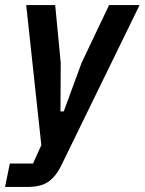

<svg xmlns="http://www.w3.org/2000/svg" viewBox="-47 -542 574 762"><path d="M386 -522H507L198 111Q186 136 172.5 153Q159 170 143 180.5Q127 191 106.5 195.5Q86 200 59 200H-27L-8 107H84L117 34L57 -522H172L194 -293L193 -100H206L277 -293Z"/></svg>

Font: IBM Plex Sans Condensed SemiBold
Style: Italic
Weight: 600
Width: 3
Italic angle: -11°
Designer: Mike Abbink, Paul van der Laan, Pieter van Rosmalen
Foundry: Bold Monday
Version: Version 1.3